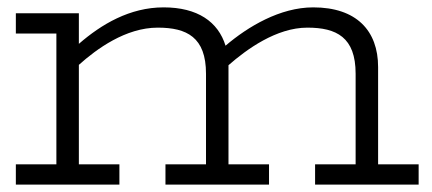

<svg xmlns="http://www.w3.org/2000/svg" viewBox="-20 -501 1172 521"><path d="M835 0H1116V-55H1006V-319C1006 -418 947 -481 830 -481C740 -481 653 -429 592 -377C572 -442 516 -481 424 -481C332 -481 255 -435 194 -382V-465H23V-410H133V-55H23V0H304V-55H194V-325C242 -368 321 -426 408 -426C487 -426 539 -400 539 -301V-55H429V0H710V-55H600V-319V-324C649 -367 730 -426 814 -426C893 -426 945 -400 945 -301V-55H835Z"/></svg>

Font: Stint Ultra Expanded
Style: Regular
Weight: 400
Width: 7
Designer: Astigmatic (AOETI)
Foundry: Astigmatic (AOETI)
Version: Version 1.000